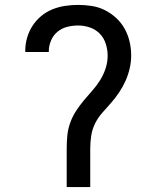

<svg xmlns="http://www.w3.org/2000/svg" viewBox="-20 -763 640 783"><path d="M252 0V-156Q252 -183 254.5 -209.5Q257 -236 266 -261.5Q275 -287 289.5 -309.5Q304 -332 321 -352.5Q338 -373 356 -393Q374 -413 388 -435.5Q402 -458 410.5 -483.5Q419 -509 419 -536Q419 -560 411.5 -584Q404 -608 387 -625.5Q370 -643 346.5 -651Q323 -659 299 -659Q276 -659 254 -653.5Q232 -648 214.5 -633.5Q197 -619 188 -597.5Q179 -576 179 -554V-551H83V-556Q83 -583 90.5 -609Q98 -635 112.5 -657.5Q127 -680 148 -697.5Q169 -715 194 -725Q219 -735 245.5 -739Q272 -743 299 -743Q327 -743 355 -738.5Q383 -734 408 -721.5Q433 -709 454 -689.5Q475 -670 488.5 -645.5Q502 -621 508.5 -593Q515 -565 515 -537Q515 -511 509 -484.5Q503 -458 492 -433.5Q481 -409 466 -386.5Q451 -364 433.5 -344Q416 -324 398 -304Q380 -284 368 -260Q356 -236 352 -209.5Q348 -183 348 -156V0Z"/></svg>

Font: Iosevka Fixed Curly Md Ex
Style: Regular
Weight: 500
Width: 7
Monospace: yes
Designer: Belleve Invis
Foundry: Belleve Invis
Version: Version 30.1.2